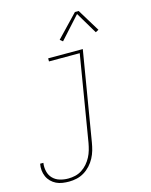

<svg xmlns="http://www.w3.org/2000/svg" viewBox="-160 -844 900 1146"><g transform="rotate(-15 289.5 -271.5)"><path d="M122 213Q102 213 81.5 210Q61 207 43.5 198.5Q26 190 12 176Q-2 162 -10 144Q-18 126 -20 105.5Q-22 85 -18 65H2Q-2 91 4 117Q10 143 27.5 161Q45 179 70 186.5Q95 194 122 194Q144 194 165.5 189Q187 184 206.5 171.5Q226 159 241 141.5Q256 124 266.5 104Q277 84 283 63Q289 42 293 20L381 -511H191V-530H405L313 23Q309 47 302.5 70Q296 93 284 115.5Q272 138 254.5 157Q237 176 215.5 189Q194 202 170 207.5Q146 213 122 213ZM303 -605 286 -619 417 -756H440L525 -617L506 -607L426 -741Z"/></g></svg>

Font: Iosevka Slab Thin Extended
Style: Italic
Weight: 100
Width: 7
Italic angle: -9°
Monospace: yes
Designer: Belleve Invis
Foundry: Belleve Invis
Version: Version 11.1.0; ttfautohint (v1.8.3)